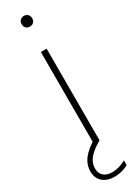

<svg xmlns="http://www.w3.org/2000/svg" viewBox="-249 -761 714 980"><g transform="rotate(-30 108.5 -271.5)"><path d="M91.5 0V-540H125.5V0ZM108.5 -680Q95 -680 86.2 -688.5Q77.5 -697 77.5 -711Q77.5 -725.5 86.2 -734.2Q95 -743 108.5 -743Q122 -743 130.8 -734.2Q139.5 -725.5 139.5 -711Q139.5 -697 130.8 -688.5Q122 -680 108.5 -680ZM102.5 200Q57 200 31.2 177.2Q5.5 154.5 5.5 115Q5.5 75 31.2 41.5Q57 8 113 -24L125.5 0Q76.5 28.5 55 55Q33.5 81.5 33.5 114Q33.5 142 51.5 158Q69.5 174 101 174Q141.5 174 182 151V179Q164.5 189 143 194.5Q121.5 200 102.5 200Z"/></g></svg>

Font: Encode Sans SemiExpanded SemiExpanded Thin
Style: Regular
Weight: 100
Width: 6
Designer: Multiple Designers
Foundry: Impallari Type
Version: Version 3.000; ttfautohint (v1.8.3) -l 8 -r 50 -G 200 -x 14 